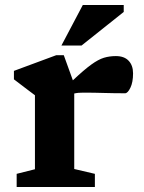

<svg xmlns="http://www.w3.org/2000/svg" viewBox="-20 -752 577 772"><path d="M446 -526.5Q479.5 -526.5 497.2 -507.8Q515 -489 515 -457Q515 -421 504.2 -399Q493.5 -377 483 -377Q439 -377 398.5 -378.2Q358 -379.5 315.5 -379.5Q304.5 -379.5 295.8 -378.8Q287 -378 278.5 -376V-72.5L361.5 -53V0H47V-53L120.5 -71.5V-369Q111 -376.5 87.2 -394Q63.5 -411.5 36 -433V-467L206 -530H236.5L273 -429Q317.5 -471 346.5 -492Q375.5 -513 398 -519.8Q420.5 -526.5 446 -526.5ZM227 -569 313 -732H477.5V-704L308 -569Z"/></svg>

Font: Newsreader Caption SemiBold
Style: Regular
Weight: 600
Designer: Hugues Gentile
Foundry: Production Type
Version: Version 1.001